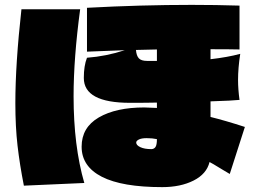

<svg xmlns="http://www.w3.org/2000/svg" viewBox="-20 -762 1040 788"><path d="M923 -48 891 -67Q882 -72 869.5 -80Q857 -88 840 -97Q828 -48 774.5 -21Q721 6 646 6Q481 6 398 -36.5Q315 -79 315 -160Q315 -239 385.5 -280Q456 -321 572 -321Q586 -321 624 -319V-341Q585 -340 514 -340Q324 -340 324 -442Q324 -492 337 -525Q416 -531 492 -556L337 -550V-730Q559 -742 767 -742Q866 -742 963 -739V-559Q924 -560 844 -560V-519Q914 -527 966 -541Q957 -483 957 -434Q957 -396 963 -352Q937 -349 844 -346V-282Q905 -267 985 -241ZM309 -724Q282 -523 282 -367Q282 -163 326 -11L78 0Q61 -86 52 -164Q43 -242 43 -339Q43 -499 68 -724ZM624 -512V-559L538 -557Q540 -533 550 -522.5Q560 -512 584 -512ZM624 -191Q605 -195 582 -195Q561 -195 550 -189.5Q539 -184 539 -177Q539 -166 556 -158Q573 -150 601 -150Q612 -150 618 -158.5Q624 -167 624 -191Z"/></svg>

Font: Dela Gothic One
Style: Regular
Weight: 400
Designer: aratakana
Foundry: aratakana
Version: Version 1.004